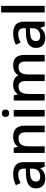

<svg xmlns="http://www.w3.org/2000/svg" viewBox="1250 -2050 810 3349"><g transform="rotate(-90 1654.5 -375.0)"><path d="M419.9 0 397 -75.2H393.1Q354 -25.9 314.5 -8.1Q274.9 9.8 212.9 9.8Q133.3 9.8 88.6 -33.2Q43.9 -76.2 43.9 -154.8Q43.9 -238.3 106 -280.8Q168 -323.2 294.9 -327.1L388.2 -330.1V-358.9Q388.2 -410.6 364 -436.3Q339.8 -461.9 289.1 -461.9Q247.6 -461.9 209.5 -449.7Q171.4 -437.5 136.2 -420.9L99.1 -502.9Q143.1 -525.9 195.3 -537.8Q247.6 -549.8 293.9 -549.8Q397 -549.8 449.5 -504.9Q502 -460 502 -363.8V0ZM249 -78.1Q311.5 -78.1 349.4 -113Q387.2 -147.9 387.2 -210.9V-257.8L317.9 -254.9Q236.8 -252 200 -227.8Q163.1 -203.6 163.1 -153.8Q163.1 -117.7 184.6 -97.9Q206.1 -78.1 249 -78.1Z M1137.2 0H1022V-332Q1022 -394.5 996.8 -425.3Q971.7 -456.1 917 -456.1Q844.2 -456.1 810.5 -413.1Q776.9 -370.1 776.9 -269V0H662.1V-540H752L768.1 -469.2H773.9Q798.3 -507.8 843.3 -528.8Q888.2 -549.8 942.9 -549.8Q1137.2 -549.8 1137.2 -352.1Z M1411.6 0H1296.9V-540H1411.6ZM1290 -683.1Q1290 -713.9 1306.9 -730.5Q1323.7 -747.1 1355 -747.1Q1385.3 -747.1 1402.1 -730.5Q1418.9 -713.9 1418.9 -683.1Q1418.9 -653.8 1402.1 -637Q1385.3 -620.1 1355 -620.1Q1323.7 -620.1 1306.9 -637Q1290 -653.8 1290 -683.1Z M2030.8 0H1915.5V-333Q1915.5 -395 1892.1 -425.5Q1868.7 -456.1 1818.8 -456.1Q1752.4 -456.1 1721.4 -412.8Q1690.4 -369.6 1690.4 -269V0H1575.7V-540H1665.5L1681.6 -469.2H1687.5Q1710 -507.8 1752.7 -528.8Q1795.4 -549.8 1846.7 -549.8Q1971.2 -549.8 2011.7 -464.8H2019.5Q2043.5 -504.9 2086.9 -527.3Q2130.4 -549.8 2186.5 -549.8Q2283.2 -549.8 2327.4 -501Q2371.6 -452.1 2371.6 -352.1V0H2256.8V-333Q2256.8 -395 2233.2 -425.5Q2209.5 -456.1 2159.7 -456.1Q2092.8 -456.1 2061.8 -414.3Q2030.8 -372.6 2030.8 -286.1Z M2869.6 0 2846.7 -75.2H2842.8Q2803.7 -25.9 2764.2 -8.1Q2724.6 9.8 2662.6 9.8Q2583 9.8 2538.3 -33.2Q2493.7 -76.2 2493.7 -154.8Q2493.7 -238.3 2555.7 -280.8Q2617.7 -323.2 2744.6 -327.1L2837.9 -330.1V-358.9Q2837.9 -410.6 2813.7 -436.3Q2789.6 -461.9 2738.8 -461.9Q2697.3 -461.9 2659.2 -449.7Q2621.1 -437.5 2585.9 -420.9L2548.8 -502.9Q2592.8 -525.9 2645 -537.8Q2697.3 -549.8 2743.7 -549.8Q2846.7 -549.8 2899.2 -504.9Q2951.7 -460 2951.7 -363.8V0ZM2698.7 -78.1Q2761.2 -78.1 2799.1 -113Q2836.9 -147.9 2836.9 -210.9V-257.8L2767.6 -254.9Q2686.5 -252 2649.7 -227.8Q2612.8 -203.6 2612.8 -153.8Q2612.8 -117.7 2634.3 -97.9Q2655.8 -78.1 2698.7 -78.1Z M3226.6 0H3111.8V-759.8H3226.6Z"/></g></svg>

Font: f1_4961           
Style: Regular
Weight: 600
Foundry: Ascender Corporation
Version: Version 1.10